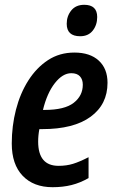

<svg xmlns="http://www.w3.org/2000/svg" viewBox="-20 -770 485 800"><path d="M199 10Q120 10 74.5 -37.5Q29 -85 29 -172Q29 -245 46.5 -313Q64 -381 98 -434.5Q132 -488 180 -519.5Q228 -551 290 -551Q355 -551 391.5 -517.5Q428 -484 428 -425Q428 -335 357.5 -283.5Q287 -232 156 -232H144Q139 -206 139 -180Q139 -79 224 -79Q257 -79 284.5 -87.5Q312 -96 349 -115V-28Q314 -8 278 1Q242 10 199 10ZM166 -312Q249 -312 287 -341.5Q325 -371 325 -417Q325 -439 313 -452Q301 -465 277 -465Q241 -465 208.5 -423.5Q176 -382 159 -312ZM314 -619Q258 -619 258 -671Q258 -703 277 -726.5Q296 -750 331 -750Q385 -750 385 -699Q385 -666 366.5 -642.5Q348 -619 314 -619Z"/></svg>

Font: Noto Sans Condensed SemiBold
Style: Italic
Weight: 600
Width: 3
Italic angle: -12°
Designer: Monotype Design Team
Foundry: Monotype Imaging Inc.
Version: Version 2.013; ttfautohint (v1.8.4.7-5d5b)